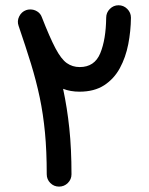

<svg xmlns="http://www.w3.org/2000/svg" viewBox="-20 -650 555 716"><path d="M200.2 45.9Q181.2 45.9 167.7 32.5Q154.3 19 154.3 0Q154.3 -86.9 147.7 -155.8Q141.1 -224.6 128.2 -286.4Q115.2 -348.1 95.5 -412.4Q75.7 -476.6 49.3 -553.7Q43 -571.3 51.5 -588.6Q60.1 -606 77.6 -612.3Q84.5 -614.7 91.8 -614.7Q106 -615.2 118.7 -607.4Q131.3 -599.6 136.2 -585.4Q165.5 -510.3 186.8 -470Q208 -429.7 229 -414.8Q250 -399.9 277.3 -399.9Q332.5 -399.9 353.8 -451.2Q375 -502.4 376 -584Q376 -603 389.6 -616.7Q403.3 -630.4 421.9 -630.4Q440.9 -630.4 454.6 -616.7Q468.3 -603 468.3 -584Q467.8 -534.2 458.3 -485.1Q448.7 -436 427 -396Q405.3 -356 368.4 -332Q331.5 -308.1 276.4 -308.1Q242.7 -308.1 215.3 -318.8Q230.5 -248 238.5 -171.6Q246.6 -95.2 246.6 0Q246.6 19 232.9 32.5Q219.2 45.9 200.2 45.9Z"/></svg>

Font: Mikhak-FD Medium
Style: Regular
Weight: 500
Designer: Amin Abedi
Version: Version 3.2